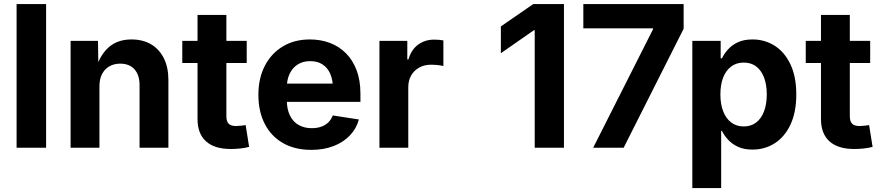

<svg xmlns="http://www.w3.org/2000/svg" viewBox="-20 -748 4456 972"><path d="M213.4 -727.5V0H64V-727.5Z M483.4 -311V0H337.4V-541H476.1L478 -404.8H466.8Q488.8 -473.1 532.7 -510.7Q576.7 -548.3 646 -548.3Q702.6 -548.3 744.4 -523.9Q786.1 -499.5 809.3 -453.4Q832.5 -407.2 832.5 -343.3V0H686.5V-317.4Q686.5 -368.7 660.6 -397.2Q634.8 -425.8 588.4 -425.8Q557.6 -425.8 533.9 -412.4Q510.3 -398.9 496.8 -373.5Q483.4 -348.1 483.4 -311Z M1229 -541V-429.2H902.8V-541ZM980 -672.4H1126V-159.7Q1126 -133.8 1137.5 -121.8Q1148.9 -109.9 1175.8 -109.9Q1185.1 -109.9 1200.4 -111.6Q1215.8 -113.3 1223.6 -114.7L1241.2 -4.4Q1218.8 1.5 1194.8 3.9Q1170.9 6.3 1148.4 6.3Q1065.9 6.3 1022.9 -32.5Q980 -71.3 980 -145Z M1556.2 10.7Q1473.1 10.7 1413.1 -23.4Q1353 -57.6 1320.6 -120.4Q1288.1 -183.1 1288.1 -268.1Q1288.1 -351.6 1320.6 -414.6Q1353 -477.5 1411.6 -512.9Q1470.2 -548.3 1548.8 -548.3Q1603 -548.3 1649.4 -531Q1695.8 -513.7 1730.7 -479Q1765.6 -444.3 1785.2 -392.8Q1804.7 -341.3 1804.7 -273.4V-232.4H1347.2V-324.7H1733.4L1665.5 -300.3Q1665.5 -342.3 1652.3 -373.3Q1639.2 -404.3 1613.5 -421.4Q1587.9 -438.5 1550.3 -438.5Q1512.7 -438.5 1486.3 -421.1Q1460 -403.8 1446 -374Q1432.1 -344.2 1432.1 -305.7V-241.2Q1432.1 -195.3 1447.8 -163.3Q1463.4 -131.3 1491.9 -115.2Q1520.5 -99.1 1558.6 -99.1Q1584.5 -99.1 1605.7 -106.4Q1627 -113.8 1641.8 -128.2Q1656.7 -142.6 1664.6 -163.6L1796.9 -143.1Q1784.2 -96.7 1751.2 -62.3Q1718.3 -27.8 1668.7 -8.5Q1619.1 10.7 1556.2 10.7Z M1900.9 0V-541H2042V-446.8H2047.4Q2062 -496.6 2096.7 -522Q2131.3 -547.4 2177.7 -547.4Q2189.5 -547.4 2202.1 -546.4Q2214.8 -545.4 2224.6 -543.5V-413.6Q2214.8 -416.5 2196.5 -418.5Q2178.2 -420.4 2161.6 -420.4Q2128.4 -420.4 2102.3 -406Q2076.2 -391.6 2061.5 -366Q2046.9 -340.3 2046.9 -305.7V0Z M2835 -727.5V0H2687V-595.2H2683.1L2515.6 -478.5V-614.3L2679.7 -727.5Z M2982.9 0 3286.1 -600.1V-604.5H2933.1V-727.5H3440.9V-602.5L3137.2 0Z M3484.9 204.1V-541H3628.4V-452.6H3634.8Q3645.5 -475.1 3665 -497.3Q3684.6 -519.5 3715.1 -533.9Q3745.6 -548.3 3789.6 -548.3Q3851.6 -548.3 3901.6 -516.6Q3951.7 -484.9 3981.4 -422.9Q4011.2 -360.8 4011.2 -269.5Q4011.2 -180.7 3982.2 -118.2Q3953.1 -55.7 3902.8 -23.2Q3852.5 9.3 3789.1 9.3Q3746.1 9.3 3715.8 -4.9Q3685.5 -19 3665.8 -40.8Q3646 -62.5 3634.8 -85.4H3630.9V204.1ZM3745.1 -107.9Q3782.7 -107.9 3808.8 -128.4Q3835 -148.9 3848.4 -185.5Q3861.8 -222.2 3861.8 -270Q3861.8 -318.4 3848.4 -354.5Q3835 -390.6 3809.1 -410.9Q3783.2 -431.2 3745.1 -431.2Q3707.5 -431.2 3681.2 -411.1Q3654.8 -391.1 3640.9 -355.2Q3627 -319.3 3627 -270Q3627 -221.7 3640.9 -185.1Q3654.8 -148.4 3681.4 -128.2Q3708 -107.9 3745.1 -107.9Z M4385.3 -541V-429.2H4059.1V-541ZM4136.2 -672.4H4282.2V-159.7Q4282.2 -133.8 4293.7 -121.8Q4305.2 -109.9 4332 -109.9Q4341.3 -109.9 4356.7 -111.6Q4372.1 -113.3 4379.9 -114.7L4397.5 -4.4Q4375 1.5 4351.1 3.9Q4327.1 6.3 4304.7 6.3Q4222.2 6.3 4179.2 -32.5Q4136.2 -71.3 4136.2 -145Z"/></svg>

Font: Inter 17pt
Style: Bold
Weight: 700
Version: Version 4.001;git-66647c0bb